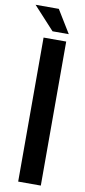

<svg xmlns="http://www.w3.org/2000/svg" viewBox="-120 -883 405 919"><g transform="rotate(10 82.5 -424.0)"><path d="M40 -700H150V0H40ZM88 -848 156 -737H77L-25 -848Z"/></g></svg>

Font: Bebas Neue
Style: Regular
Weight: 400
Designer: Ryoichi Tsunekawa
Foundry: Ryoichi Tsunekawa
Version: Version 1.300